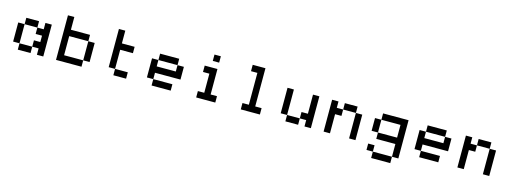

<svg xmlns="http://www.w3.org/2000/svg" viewBox="-10 -1706 7720 2911"><g transform="rotate(15 3850.0 -250.0)"><path d="M200 -400H100V-100H200ZM200 0H400V-100H200ZM200 -400H400V-500H200ZM400 -100H500V0H600V-500H500V-400H400V-300H500V-200H400Z M900 -700H800V0H1200V-100H900V-400H1200V-500H900ZM1200 -100H1300V-400H1200Z M1600 -100H1700V-400H1900V-500H1700V-700H1600ZM1700 0H1900V-100H1700Z M2600 -500H2300V-400H2600ZM2200 -100H2300V-200H2700V-400H2600V-300H2300V-400H2200ZM2300 0H2600V-100H2300Z M3200 -700H3100V-600H3200ZM3000 0H3300V-100H3200V-500H3000V-400H3100V-100H3000Z M4000 -100H3900V-700H3700V-600H3800V-100H3700V0H4000Z M4300 -100H4400V-500H4300ZM4400 0H4600V-100H4400ZM4600 -100H4700V0H4800V-500H4700V-200H4600Z M5100 -500H5000V0H5100V-300H5200V-400H5100ZM5200 -400H5400V-500H5200ZM5400 0H5500V-400H5400Z M6200 -500H5800V-400H6100V-200H5800V-100H6100V100H6200ZM5700 100H5800V0H5700ZM5700 -200H5800V-400H5700ZM5800 200H6100V100H5800Z M6800 -500H6500V-400H6800ZM6400 -100H6500V-200H6900V-400H6800V-300H6500V-400H6400ZM6500 0H6800V-100H6500Z M7200 -500H7100V0H7200V-300H7300V-400H7200ZM7300 -400H7500V-500H7300ZM7500 0H7600V-400H7500Z"/></g></svg>

Font: FT88
Style: Regular
Weight: 400
Designer: Ange Degheest & Mandy Elbé
Foundry: Velvetyne Type Foundry
Version: Version 1.000;FEAKit 1.0